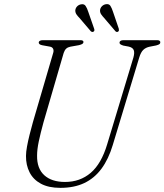

<svg xmlns="http://www.w3.org/2000/svg" viewBox="-20 -894 794 927"><path d="M497.5 -197.5 624 -616Q630.5 -639 625.8 -651.8Q621 -664.5 601.5 -669L575 -674Q566 -677 561.5 -680Q557 -683 557 -688Q557 -693.5 562 -696.8Q567 -700 575.5 -700H739.5Q746.5 -700 750.2 -697.2Q754 -694.5 754 -690.5Q754 -684.5 750.2 -681.2Q746.5 -678 733.5 -674.5L702.5 -668.5Q683.5 -664.5 671.8 -653.2Q660 -642 652 -615.5L524.5 -194Q504 -125.5 470 -79.5Q436 -33.5 387 -10.2Q338 13 271.5 13Q214.5 13 177.5 -7Q140.5 -27 122.8 -62Q105 -97 105.5 -141Q105.5 -160 110.5 -187.2Q115.5 -214.5 123.2 -245Q131 -275.5 139 -304.5L236.5 -637.5Q240.5 -649.5 236.5 -658.2Q232.5 -667 220 -669L184 -675.5Q174.5 -677.5 170.8 -680.8Q167 -684 167 -689.5Q167.5 -694 172.5 -697Q177.5 -700 187 -700H368.5Q383 -700 383 -691Q383 -686 378.2 -682.5Q373.5 -679 361.5 -676L319.5 -668.5Q307 -666 299.5 -659Q292 -652 287.5 -638.5L190 -303.5Q175.5 -250.5 167.2 -211.2Q159 -172 159 -143Q158 -80.5 193.8 -48Q229.5 -15.5 294 -15.5Q366.5 -15.5 418 -59.5Q469.5 -103.5 497.5 -197.5ZM406.5 -836 434.5 -755.5Q436 -751.5 435.8 -747.8Q435.5 -744 432 -741.5Q428.5 -739 425 -739.8Q421.5 -740.5 418.5 -743L363.5 -807.5Q355 -816 349.2 -824.5Q343.5 -833 343.5 -843.5Q344.5 -855 352.2 -863Q360 -871 371 -873Q386 -876 393.2 -865.5Q400.5 -855 406.5 -836ZM526 -836 553.5 -755.5Q554.5 -751.5 554.2 -747.8Q554 -744 550.5 -741.5Q547 -739 543.5 -739.8Q540 -740.5 537.5 -743L482.5 -807.5Q474 -816.5 468.2 -825.2Q462.5 -834 463 -844.5Q464 -855.5 471.8 -863.5Q479.5 -871.5 490.5 -873.5Q506 -876.5 513 -865.8Q520 -855 526 -836Z"/></svg>

Font: Fraunces 72pt Soft Wonky ExtraLight
Style: Italic
Weight: 250
Italic angle: -16°
Version: Version 1.000;[b76b70a41]